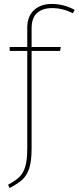

<svg xmlns="http://www.w3.org/2000/svg" viewBox="-20 -757 398 972"><path d="M140 -614V-519H288L284 -499H140V-6Q140 57 128.5 93.5Q117 130 94 151.5Q71 173 28 195L21 178Q59 158 79 138Q99 118 108.5 84.5Q118 51 118 -7V-499H29V-519H118V-617Q118 -674 152 -705.5Q186 -737 242 -737Q303 -737 358 -707L349 -690Q297 -716 244 -716Q195 -716 167.5 -691Q140 -666 140 -614Z"/></svg>

Font: Fira Sans Thin
Style: Regular
Weight: 100
Designer: bBox Type GmbH & Carrois Corporate GbR & Edenspiekermann AG
Foundry: bBox Type GmbH & Carrois Corporate GbR & Edenspiekermann AG
Version: Version 4.301